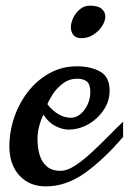

<svg xmlns="http://www.w3.org/2000/svg" viewBox="-20 -645 456 680"><path d="M142.6 15.1Q83.5 15.1 48.3 -23.9Q13.2 -63 13.2 -126Q13.2 -178.7 30.5 -229.5Q47.9 -280.3 79.8 -321Q111.8 -361.8 155.8 -386Q199.7 -410.2 252.9 -410.2Q300.8 -410.2 334.5 -391.6Q368.2 -373 368.2 -324.2Q368.2 -286.6 346.9 -255.1Q325.7 -223.6 292.5 -204.8Q259.3 -186 222.2 -186Q201.7 -186 177 -198.2Q152.3 -210.4 133.8 -238.8Q112.8 -194.8 112.8 -152.8Q112.8 -123.5 119.9 -97.9Q127 -72.3 145 -56.2Q163.1 -40 194.8 -40Q217.8 -40 246.1 -58.6Q274.4 -77.1 304.7 -105.2Q335 -133.3 363.8 -162.6Q392.6 -191.9 416 -213.9V-160.2Q348.6 -81.1 281.5 -33Q214.4 15.1 142.6 15.1ZM230 -228Q258.8 -228 279.3 -256.3Q299.8 -284.7 299.8 -318.8Q299.8 -346.7 287.6 -356.4Q275.4 -366.2 253.9 -366.2Q225.1 -366.2 203.1 -349.6Q181.2 -333 167.2 -311.8Q153.3 -290.5 147.9 -275.9Q165 -253.4 186.8 -240.7Q208.5 -228 230 -228ZM269 -509.8Q248.5 -509.8 239.7 -521.2Q231 -532.7 231 -547.9Q231 -564.5 239.5 -582.3Q248 -600.1 263.4 -612.5Q278.8 -625 298.8 -625Q327.6 -625 340.3 -613.5Q353 -602.1 353 -586.9Q353 -570.3 341.3 -552.2Q329.6 -534.2 310.5 -522Q291.5 -509.8 269 -509.8Z"/></svg>

Font: Norican
Style: Regular
Weight: 400
Designer: Vernon Adams
Foundry: Vernon Adams
Version: Version 1.100; ttfautohint (v1.8.4.7-5d5b);gftools[0.9.33]